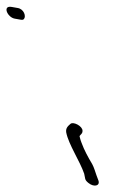

<svg xmlns="http://www.w3.org/2000/svg" viewBox="-192 -480 342 577"><path d="M64 57C65 62 69 66 74 70C90 83 109 79 104 63L98 47C94 36 91 24 85 13C73 -7 61 -29 53 -51C49 -61 48 -68 47 -71C51 -77 56 -78 56 -87C56 -101 29 -115 20 -108C12 -101 5 -95 7 -82C14 -46 48 4 61 42ZM-148 -424 -131 -421C-126 -420 -122 -420 -120 -423C-113 -431 -120 -453 -139 -456L-156 -459C-186 -465 -170 -428 -148 -424Z"/></svg>

Font: Stray Cat
Style: OpSuObl
Weight: 400
Version: Version 1.0